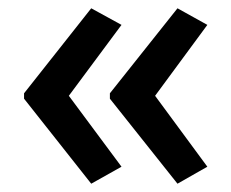

<svg xmlns="http://www.w3.org/2000/svg" viewBox="-20 -591 558 463"><path d="M38 -366V-353L200 -148L273 -189L146 -360L273 -531L200 -571ZM245 -366V-353L408 -148L480 -189L354 -360L480 -531L408 -571Z"/></svg>

Font: Noto Sans Kannada UI SemiCondensed Medium
Style: Regular
Weight: 500
Width: 4
Designer: Jelle Bosma - Monotype Design Team
Foundry: Monotype Imaging Inc.
Version: Version 2.005